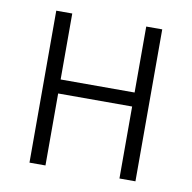

<svg xmlns="http://www.w3.org/2000/svg" viewBox="-65 -597 662 662"><g transform="rotate(10 265.5 -266.0)"><path d="M80 0H136V-252H395V0H451V-532H395V-301H136V-532H80Z"/></g></svg>

Font: Noto Sans SemiCondensed Light
Style: Regular
Weight: 300
Width: 4
Designer: Monotype Design Team
Foundry: Monotype Imaging Inc.
Version: Version 2.013